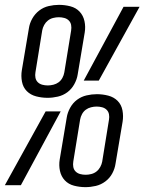

<svg xmlns="http://www.w3.org/2000/svg" viewBox="-43 -763 595 791"><path d="M153 -360Q129 -360 106 -366Q83 -372 67.5 -387.5Q52 -403 47.5 -426.5Q43 -450 47 -474L76 -646Q79 -667 90 -686.5Q101 -706 118.5 -719.5Q136 -733 157.5 -738Q179 -743 200 -743Q224 -743 247 -737Q270 -731 285 -715Q300 -699 305 -676Q310 -653 306 -629L277 -456Q274 -436 263 -416Q252 -396 234.5 -383Q217 -370 195.5 -365Q174 -360 153 -360ZM302 -431 466 -735H532L364 -431ZM154 -411Q165 -411 177 -414Q189 -417 198.5 -424Q208 -431 214 -442Q220 -453 222 -465L250 -637Q252 -649 250 -660Q248 -671 240.5 -678.5Q233 -686 222 -689Q211 -692 199 -692Q188 -692 176 -689Q164 -686 154.5 -678.5Q145 -671 139 -660Q133 -649 131 -638L103 -465Q101 -454 103 -443Q105 -432 112.5 -424.5Q120 -417 131 -414Q142 -411 154 -411ZM309 8Q285 8 262 2Q239 -4 224 -20Q209 -36 204 -59Q199 -82 203 -106L232 -279Q235 -299 246 -319Q257 -339 274.5 -352Q292 -365 313.5 -370Q335 -375 356 -375Q380 -375 403 -369Q426 -363 441.5 -347.5Q457 -332 461.5 -308.5Q466 -285 462 -261L433 -89Q430 -68 419.5 -48.5Q409 -29 391 -15.5Q373 -2 351.5 3Q330 8 309 8ZM310 -43Q321 -43 333 -46Q345 -49 354.5 -56.5Q364 -64 370 -75Q376 -86 378 -97L406 -270Q408 -281 406 -292Q404 -303 396.5 -310.5Q389 -318 378 -321Q367 -324 355 -324Q344 -324 332 -321Q320 -318 310.5 -311Q301 -304 295 -293Q289 -282 287 -270L259 -98Q257 -86 259 -75Q261 -64 268.5 -56.5Q276 -49 287 -46Q298 -43 310 -43ZM-23 0 145 -304H207L43 0Z"/></svg>

Font: Iosevka Light
Style: Italic
Weight: 300
Italic angle: -9°
Monospace: yes
Designer: Belleve Invis
Foundry: Belleve Invis
Version: Version 32.5.0; ttfautohint (v1.8.4)